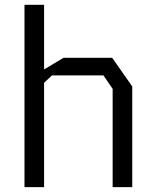

<svg xmlns="http://www.w3.org/2000/svg" viewBox="-20 -764 640 784"><path d="M80 -744.5H160V-480.5L239.5 -528H438L520 -411V0H440V-401L402.5 -456H192L160 -426V0H80Z"/></svg>

Font: Kode Mono
Style: Regular
Weight: 400
Monospace: yes
Designer: Isa Ozler
Foundry: Kadena LLC
Version: Version 1.000;gftools[0.9.28]